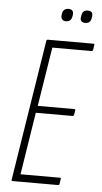

<svg xmlns="http://www.w3.org/2000/svg" viewBox="-56 -838 464 874"><g transform="rotate(5 176.0 -401.5)"><path d="M35 0Q30 0 31 -6L133 -649Q134 -655 140 -655H348Q354 -655 352 -649L349 -627Q347 -621 342 -621H163L120 -351H287Q293 -351 292 -346L288 -324Q286 -319 281 -319H114L69 -34H249Q255 -34 253 -27L250 -6Q249 0 243 0ZM303 -746Q291 -746 284.5 -752.5Q278 -759 281 -772L282 -778Q285 -803 309 -803Q322 -803 327.5 -796.5Q333 -790 331 -777L330 -771Q326 -746 303 -746ZM214 -746Q203 -746 197 -752.5Q191 -759 192 -772L193 -778Q197 -803 221 -803Q233 -803 239 -796.5Q245 -790 243 -777L242 -771Q238 -746 214 -746Z"/></g></svg>

Font: Sofia Sans Extra Condensed ExtraLight
Style: Italic
Weight: 250
Italic angle: -9°
Version: Version 4.100